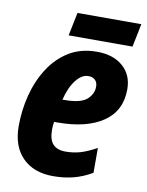

<svg xmlns="http://www.w3.org/2000/svg" viewBox="-82 -769 642 838"><g transform="rotate(10 239.0 -350.0)"><path d="M211 10Q125 10 75.5 -40Q26 -90 26 -180Q26 -249 43 -316Q60 -383 95 -438Q130 -493 182.5 -525.5Q235 -558 307 -558Q379 -558 422 -520.5Q465 -483 465 -419Q465 -324 392 -274Q319 -224 189 -224H175Q172 -206 172 -189Q172 -145 190.5 -125Q209 -105 246 -105Q282 -105 312 -114Q342 -123 383 -145V-35Q342 -11 300.5 -0.5Q259 10 211 10ZM202 -326Q274 -326 301.5 -350Q329 -374 329 -407Q329 -426 318 -436.5Q307 -447 288 -447Q259 -447 233.5 -414.5Q208 -382 194 -326ZM172 -607 193 -710H476L455 -607Z"/></g></svg>

Font: Noto Sans Condensed ExtraBold
Style: Italic
Weight: 800
Width: 3
Italic angle: -12°
Designer: Monotype Design Team
Foundry: Monotype Imaging Inc.
Version: Version 2.013; ttfautohint (v1.8.4.7-5d5b)